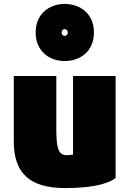

<svg xmlns="http://www.w3.org/2000/svg" viewBox="-20 -929 661 975"><path d="M50 -211C50 -55 125 26 310 26C426 26 520 11 567 -25V-543H351V-144C340 -142 328 -141 316 -141C270 -141 266 -198 266 -278V-543H50ZM308 -619C388 -619 457 -669 457 -764C457 -859 388 -909 308 -909C231 -909 161 -859 161 -764C161 -669 231 -619 308 -619ZM308 -781C316 -781 324 -775 324 -764C324 -753 316 -747 308 -747C300 -747 293 -753 293 -764C293 -775 300 -781 308 -781Z"/></svg>

Font: Repo ExtraBlack
Style: Regular
Weight: 400
Designer: Stefan Peev
Foundry: Context Ltd
Version: Version 001.502